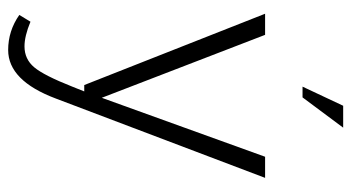

<svg xmlns="http://www.w3.org/2000/svg" viewBox="-220 -470 881 482"><g transform="rotate(90 221.0 -229.5)"><path d="M427 -454 228 71Q183 191 106 191Q58 191 18 163L35 135Q71 150 97 150Q129 150 149.5 125.5Q170 101 198 30L210 0H194L15 -454H68L226 -44L374 -454ZM301 -650 225 -548H198L246 -650Z"/></g></svg>

Font: Tajawal Light
Style: Regular
Weight: 300
Designer: Boutros Fonts
Foundry: Created by Boutros International 2017
Version: Version 1.700